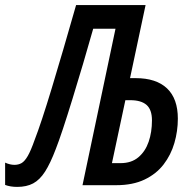

<svg xmlns="http://www.w3.org/2000/svg" viewBox="-75 -734 765 761"><path d="M-6.8 6.8Q-33.7 6.8 -54.7 -1V-89.4Q-35.2 -80.6 -17.6 -80.6Q-2 -80.6 10.5 -87.6Q22.9 -94.7 35.2 -116Q47.4 -137.2 62 -178.7Q87.9 -245.1 130.4 -385.3Q172.9 -525.4 226.6 -713.9H502L440.4 -424.3H462.4Q544.4 -424.3 587.2 -383.5Q629.9 -342.8 629.9 -263.7Q629.9 -214.4 616.2 -167.2Q602.5 -120.1 573.5 -82.3Q544.4 -44.4 497.8 -22.2Q451.2 0 385.7 0H252L382.8 -620.1H294.4Q275.4 -552.7 254.2 -481Q232.9 -409.2 212.4 -342.5Q191.9 -275.9 174.6 -223.6Q157.2 -171.4 146 -143.1Q124.5 -86.4 103.5 -53.7Q82.5 -21 56.4 -7.1Q30.3 6.8 -6.8 6.8ZM368.7 -87.4H402.8Q445.8 -87.4 473.4 -110.6Q501 -133.8 514.2 -172.1Q527.3 -210.4 527.3 -256.8Q527.3 -299.3 505.9 -318.1Q484.4 -336.9 441.4 -336.9H421.9Z"/></svg>

Font: Open Sans Condensed SemiBold
Style: Italic
Weight: 600
Width: 3
Italic angle: -12°
Designer: Monotype Design Team
Foundry: Monotype Imaging Inc.
Version: Version 3.000; ttfautohint (v1.8.4)